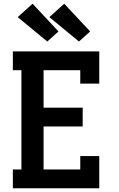

<svg xmlns="http://www.w3.org/2000/svg" viewBox="-20 -1011 640 1031"><path d="M49 0V-101H95V-634H49V-735H513V-562H411V-634H214V-433H424V-332H214V-101H411V-173H513V0ZM404 -788 245 -919 325 -991 464 -842ZM234 -788 75 -919 155 -991 294 -842Z"/></svg>

Font: Iosevka Slab Extended
Style: Bold
Weight: 700
Width: 7
Monospace: yes
Designer: Belleve Invis
Foundry: Belleve Invis
Version: Version 11.1.0; ttfautohint (v1.8.3)